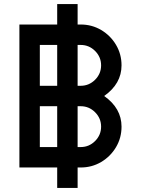

<svg xmlns="http://www.w3.org/2000/svg" viewBox="-20 -820 690 940"><path d="M360 -800V-700H375Q430 -700 475.5 -673Q521 -646 548 -600.5Q575 -555 575 -500Q575 -410 490 -350Q575 -290 575 -200Q575 -145 548 -99.5Q521 -54 475.5 -27Q430 0 375 0H360V100H260V0H75V-700H260V-800ZM260 -100V-300H175V-100ZM260 -400V-600H175V-400ZM375 -100Q416 -100 445.5 -129.5Q475 -159 475 -200Q475 -241 445.5 -270.5Q416 -300 375 -300H360V-100ZM375 -400Q416 -400 445.5 -429.5Q475 -459 475 -500Q475 -541 445.5 -570.5Q416 -600 375 -600H360V-400Z"/></svg>

Font: Monoikos Medium
Style: Regular
Weight: 500
Designer: Brian Krent
Version: Version 0.088